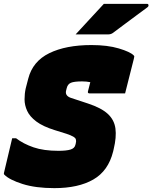

<svg xmlns="http://www.w3.org/2000/svg" viewBox="-42 -953 788 993"><path d="M431 -720Q514 -720 572.5 -702.5Q631 -685 649 -667Q653 -663 652.5 -660.5Q652 -658 650 -648Q639 -604 627.5 -559Q616 -514 605 -470H421Q410 -470 413 -481Q416 -493 419 -504.5Q422 -516 425 -528Q405 -532 383 -532Q342 -532 325 -525Q308 -518 303 -497L300 -485Q293 -458 324 -447L412 -418Q482 -395 515.5 -364Q549 -333 555 -288.5Q561 -244 546 -182L543 -169Q518 -69 440.5 -24.5Q363 20 239 20Q142 20 74.5 -1.5Q7 -23 -19 -49Q-22 -52 -22 -55Q-22 -58 -21 -61Q-11 -105 0 -149.5Q11 -194 21 -238H41Q79 -209 131.5 -191Q184 -173 260 -173Q301 -173 322.5 -179.5Q344 -186 348 -204L350 -212Q356 -235 340 -244.5Q324 -254 302 -261L241 -280Q180 -299 146 -324.5Q112 -350 98.5 -379.5Q85 -409 85 -439Q85 -469 91 -496L104 -546Q127 -636 213 -678Q299 -720 431 -720ZM495 -933H719Q725 -933 726 -926.5Q727 -920 720 -915Q687 -891 660.5 -871Q634 -851 606 -830.5Q578 -810 541 -782Q531 -775 516 -775H349Q386 -815 421.5 -853.5Q457 -892 495 -933Z"/></svg>

Font: Recursive Mn Lnr St XBk
Style: Italic
Weight: 1000
Italic angle: -15°
Monospace: yes
Version: Version 1.079;hotconv 1.0.112;makeotfexe 2.5.65598; ttfautoh